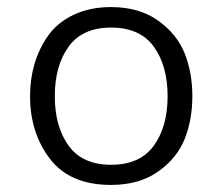

<svg xmlns="http://www.w3.org/2000/svg" viewBox="-20 -607 629 543"><path d="M294 -84Q374 -84 427.5 -122Q481 -160 502.5 -214.5Q524 -269 524 -335Q524 -401 502.5 -455.5Q481 -510 427.5 -548.5Q374 -587 294 -587Q234 -587 188 -565Q142 -543 116 -506Q90 -469 77.5 -426Q65 -383 65 -335Q65 -231 121.5 -157.5Q178 -84 294 -84ZM294 -141Q213 -141 174 -195Q135 -249 135 -335Q135 -421 174 -475Q213 -529 294 -529Q376 -529 415 -475Q454 -421 454 -335Q454 -249 415 -195Q376 -141 294 -141Z"/></svg>

Font: Glegoo
Style: Regular
Weight: 400
Version: Version 2.0.1; ttfautohint (v0.9) -r 48 -G 60